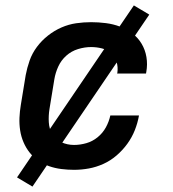

<svg xmlns="http://www.w3.org/2000/svg" viewBox="-20 -620 640 710"><path d="M254 8Q230 8 206.5 5Q183 2 161.5 -5.5Q140 -13 121.5 -26Q103 -39 89.5 -56Q76 -73 67 -94Q58 -115 54.5 -138Q51 -161 52 -184.5Q53 -208 57 -232L75 -342Q80 -369 89.5 -396Q99 -423 116.5 -446.5Q134 -470 157.5 -488.5Q181 -507 207.5 -518.5Q234 -530 261.5 -534Q289 -538 317 -538Q344 -538 371.5 -534.5Q399 -531 424 -521.5Q449 -512 469.5 -496.5Q490 -481 503.5 -458.5Q517 -436 521.5 -409Q526 -382 521 -354Q521 -353 520.5 -351.5Q520 -350 520 -348H413Q413 -349 413.5 -349.5Q414 -350 414 -351Q417 -372 411 -391.5Q405 -411 391 -423.5Q377 -436 357 -441Q337 -446 317 -446Q293 -446 268.5 -438.5Q244 -431 225 -414Q206 -397 195.5 -374Q185 -351 181 -327L163 -217Q159 -192 160.5 -167.5Q162 -143 173.5 -123.5Q185 -104 207 -94Q229 -84 254 -84Q276 -84 299 -90.5Q322 -97 341 -112.5Q360 -128 371.5 -149Q383 -170 388 -193H494Q489 -165 478.5 -138.5Q468 -112 451 -88.5Q434 -65 411.5 -45.5Q389 -26 362.5 -14Q336 -2 308.5 3Q281 8 254 8ZM100 70 43 36 475 -600 532 -566Z"/></svg>

Font: Iosevka Curly SmBdExObl
Style: Regular
Weight: 600
Width: 7
Italic angle: -9°
Monospace: yes
Designer: Belleve Invis
Foundry: Belleve Invis
Version: Version 11.1.0; ttfautohint (v1.8.3)